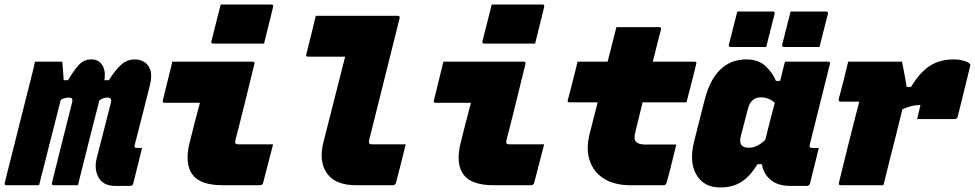

<svg xmlns="http://www.w3.org/2000/svg" viewBox="-61 -820 4316 850"><path d="M94 -547H214Q215 -547 216 -533Q217 -519 218.5 -500Q220 -481 221 -465H240Q265 -507 287.5 -532Q310 -557 343 -557Q376 -557 392 -531.5Q408 -506 401 -465H421Q450 -511 476 -534Q502 -557 536 -557Q558 -557 577 -546Q596 -535 604.5 -510Q613 -485 603 -444Q582 -360 566.5 -299.5Q551 -239 535 -177Q533 -171 536 -168Q538 -165 544 -165H568Q558 -126 548.5 -86.5Q539 -47 529 -8Q526 3 515 3H449Q396 3 375.5 -34Q355 -71 367 -119Q385 -190 400 -248Q415 -306 430 -366Q436 -388 414 -388Q397 -388 379 -376Q359 -298 334.5 -201.5Q310 -105 284 0H177Q166 0 169 -11Q191 -100 213.5 -189Q236 -278 258 -366Q261 -379 257.5 -383.5Q254 -388 243 -388Q225 -388 208 -378L112 0H-32Q-43 0 -40 -11Q-12 -121 15 -230Q42 -339 70 -448Q77 -474 83 -499.5Q89 -525 94 -547Z M702 -547H1057Q1068 -547 1065 -536Q1044 -451 1023.5 -367Q1003 -283 981 -199Q979 -188 982 -185Q986 -181 994 -181H1148Q1137 -139 1126 -96Q1115 -53 1104 -11Q1101 0 1090 0H925Q824 0 790 -48.5Q756 -97 778 -186Q789 -231 800.5 -276Q812 -321 824 -365H668Q657 -365 660 -376ZM916 -800H1140Q1151 -800 1148 -789L1108 -627H884Q872 -627 875 -638Z M1337 -750H1700Q1711 -750 1708 -739Q1674 -604 1640.5 -468.5Q1607 -333 1573 -199Q1571 -190 1574 -185Q1578 -181 1586 -181H1735Q1725 -139 1714 -96Q1703 -53 1692 -11Q1689 0 1678 0H1516Q1423 0 1386.5 -52.5Q1350 -105 1370 -187Q1394 -283 1418.5 -378Q1443 -473 1467 -569H1303Q1292 -569 1295 -580Q1306 -622 1316.5 -665Q1327 -708 1337 -750Z M1902 -547H2257Q2268 -547 2265 -536Q2244 -451 2223.5 -367Q2203 -283 2181 -199Q2179 -188 2182 -185Q2186 -181 2194 -181H2348Q2337 -139 2326 -96Q2315 -53 2304 -11Q2301 0 2290 0H2125Q2024 0 1990 -48.5Q1956 -97 1978 -186Q1989 -231 2000.5 -276Q2012 -321 2024 -365H1868Q1857 -365 1860 -376ZM2116 -800H2340Q2351 -800 2348 -789L2308 -627H2084Q2072 -627 2075 -638Z M2496 -547H2629Q2633 -562 2636.5 -576.5Q2640 -591 2644 -606Q2650 -629 2656 -653Q2662 -677 2668 -700H2857Q2868 -700 2865 -689Q2856 -654 2847 -618.5Q2838 -583 2829 -547H3013Q3025 -547 3021 -536Q3016 -514 3008 -483Q3000 -452 2992 -420.5Q2984 -389 2978 -367H2784Q2776 -335 2768 -302.5Q2760 -270 2752 -237Q2743 -205 2755 -192Q2767 -180 2798 -180H2933Q2922 -137 2912 -95Q2902 -53 2890 -11Q2887 0 2877 0H2730Q2661 0 2614.5 -28Q2568 -56 2550 -108Q2532 -160 2550 -230Q2559 -264 2567.5 -298.5Q2576 -333 2585 -367H2461Q2449 -367 2453 -378Q2459 -400 2467 -431.5Q2475 -463 2483 -494Q2491 -525 2496 -547Z M3244 -557Q3297 -557 3328.5 -527Q3360 -497 3374 -462H3393Q3398 -482 3403 -503Q3408 -524 3414 -547H3605Q3616 -547 3613 -536Q3591 -447 3568 -356Q3545 -265 3524 -180Q3520 -165 3534 -165H3564Q3554 -126 3544.5 -86.5Q3535 -47 3525 -8Q3522 3 3511 3H3437Q3383 3 3351 -23.5Q3319 -50 3312 -93H3292Q3259 -38 3220 -14Q3181 10 3128 10Q3055 10 3022 -46.5Q2989 -103 3012 -194L3058 -376Q3104 -557 3244 -557ZM3223 -176Q3232 -166 3255 -166Q3291 -166 3327 -201Q3337 -241 3347.5 -282.5Q3358 -324 3369 -365Q3357 -376 3341.5 -382.5Q3326 -389 3307 -389Q3263 -389 3250 -338L3219 -219Q3211 -189 3223 -176ZM3203 -769H3360Q3371 -769 3368 -758L3331 -612H3174Q3163 -612 3166 -623ZM3439 -769H3596Q3607 -769 3604 -758L3567 -612H3410Q3399 -612 3402 -623Z M3694 -547H3932Q3932 -547 3936.5 -526Q3941 -505 3945.5 -478.5Q3950 -452 3953 -435H3972Q4013 -502 4057 -529.5Q4101 -557 4162 -557Q4184 -557 4204 -551.5Q4224 -546 4232 -538Q4235 -535 4235 -532.5Q4235 -530 4234 -527L4179 -304Q4176 -293 4165 -293H3999L4002 -305Q4005 -318 4008 -330Q4011 -342 4014 -355H4009Q3975 -355 3934 -336Q3919 -275 3904 -215Q3889 -155 3874 -97Q3868 -72 3862 -47.5Q3856 -23 3850 0H3661Q3650 0 3653 -11Q3657 -26 3667 -68Q3677 -110 3690.5 -164Q3704 -218 3718 -273Q3732 -328 3743 -370H3660Q3650 -370 3652 -381Q3663 -422 3673.5 -463.5Q3684 -505 3694 -547Z"/></svg>

Font: Recursive Mn Lnr St Blk
Style: Italic
Weight: 900
Italic angle: -15°
Monospace: yes
Version: Version 1.079;hotconv 1.0.112;makeotfexe 2.5.65598; ttfautoh